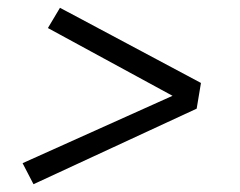

<svg xmlns="http://www.w3.org/2000/svg" viewBox="-20 -586 616 493"><path d="M66 -113 485 -307 496 -373 134 -566 103 -514 423 -340 38 -167Z"/></svg>

Font: Iosevka Sparkle Light
Style: Italic
Weight: 300
Italic angle: -9°
Designer: Belleve Invis
Foundry: Belleve Invis
Version: Version 4.5.0; ttfautohint (v1.8.3)